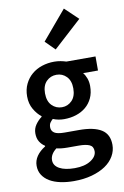

<svg xmlns="http://www.w3.org/2000/svg" viewBox="-108 -865 736 1142"><g transform="rotate(-10 260.0 -293.5)"><path d="M244 217Q200 217 162.5 209Q125 201 98 185Q71 169 55.5 145Q40 121 40 89Q40 58 58 31.5Q76 5 110 -16V-20Q91 -32 78.5 -52Q66 -72 66 -102Q66 -131 82.5 -154.5Q99 -178 120 -193V-197Q95 -216 75.5 -249.5Q56 -283 56 -327Q56 -369 72 -402Q88 -435 114.5 -457.5Q141 -480 176 -491.5Q211 -503 250 -503Q270 -503 288.5 -499.5Q307 -496 322 -491H498V-406H408Q420 -392 428 -370.5Q436 -349 436 -323Q436 -282 421.5 -251Q407 -220 382 -199Q357 -178 323 -167Q289 -156 250 -156Q234 -156 217 -159Q200 -162 183 -169Q172 -159 165.5 -149Q159 -139 159 -122Q159 -101 176.5 -89Q194 -77 239 -77H326Q415 -77 460.5 -48.5Q506 -20 506 44Q506 80 487.5 112Q469 144 435 167Q401 190 352.5 203.5Q304 217 244 217ZM250 -228Q285 -228 310 -253.5Q335 -279 335 -327Q335 -373 310.5 -398.5Q286 -424 250 -424Q214 -424 189 -399Q164 -374 164 -327Q164 -279 189 -253.5Q214 -228 250 -228ZM262 142Q322 142 358.5 118.5Q395 95 395 63Q395 34 372.5 24Q350 14 308 14H241Q201 14 174 7Q136 36 136 72Q136 105 169.5 123.5Q203 142 262 142ZM272 -573 215 -630 362 -804 442 -728Z"/></g></svg>

Font: TT Toshiba Sans Medium
Style: Regular
Weight: 500
Designer: Paul D. Hunt
Foundry: Toshiba Corporation
Version: Version 2.020;PS 2.000;hotconv 1.0.86;makeotf.lib2.5.63406